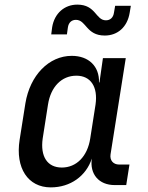

<svg xmlns="http://www.w3.org/2000/svg" viewBox="-20 -802 640 832"><path d="M434 -648C490 -648 532 -685 542 -747L547 -777H479L474 -748C471 -725 457 -714 439 -714C394 -714 396 -782 315 -782C260 -782 216 -745 206 -684L202 -653H270L274 -682C277 -705 291 -716 309 -716C354 -716 353 -648 434 -648ZM200 10C285 10 353 -39 378 -115C368 -48 408 0 477 0H527L541 -89H496C471 -89 455 -107 459 -133L525 -550H426L411 -445H409C411 -514 365 -560 291 -560C192 -560 110 -476 90 -354L65 -196C46 -74 101 10 200 10ZM248 -76C185 -76 154 -124 165 -202L188 -349C200 -426 247 -474 311 -474C373 -474 405 -426 394 -349L371 -202C359 -124 311 -76 248 -76Z"/></svg>

Font: JetBrains Mono Medium
Style: Italic
Weight: 436
Italic angle: -9°
Monospace: yes
Designer: Philipp Nurullin, Konstantin Bulenkov
Foundry: JetBrains
Version: Version 2.305